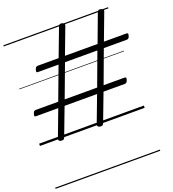

<svg xmlns="http://www.w3.org/2000/svg" viewBox="-213 -1055 1434 1594"><g transform="rotate(-20 503.5 -258.5)"><path d="M176 19Q153 12 161 -7L250 -243H55Q44 -243 41.5 -249Q39 -255 44 -268Q48 -282 53.5 -287.5Q59 -293 70 -293H268L376 -582H195Q184 -582 182 -587.5Q180 -593 184 -606Q188 -620 194.5 -626Q201 -632 211 -632H395L489 -881Q496 -901 523 -894Q547 -886 540 -868L451 -632H739L832 -881Q839 -901 866 -894Q890 -886 884 -868L795 -632H993Q1004 -632 1006.5 -626Q1009 -620 1004 -606Q1001 -593 994.5 -587.5Q988 -582 978 -582H776L669 -293H853Q863 -293 866 -287.5Q869 -282 864 -268Q860 -255 854 -249Q848 -243 838 -243H650L556 5Q549 25 520 19Q508 15 504.5 9Q501 3 504 -7L593 -243H306L212 5Q205 25 176 19ZM325 -293H612L719 -582H433ZM0 369H925V379H0ZM0 -20H925V0H0ZM0 -505H925V-500H0ZM0 -889H925V-879H0Z"/></g></svg>

Font: Playwrite HR Guides
Style: Regular
Weight: 400
Designer: Veronika Burian, José Scaglione
Foundry: TypeTogether
Version: Version 1.003